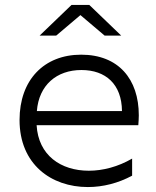

<svg xmlns="http://www.w3.org/2000/svg" viewBox="-20 -751 630 776"><path d="M335 5C397 5 458 -11 514 -41V-110C457 -77 396 -61 339 -61C226 -61 135 -123 128 -245H539C540 -259 541 -272 541 -285C541 -431 459 -530 308 -530C158 -530 59 -428 59 -266C59 -87 187 5 335 5ZM473 -302H129C137 -407 209 -468 309 -468C407 -468 472 -411 473 -302ZM140 -607H207L305 -690L403 -607H470L341 -731H269Z"/></svg>

Font: Chess Sans
Style: Regular
Weight: 400
Designer: Wolf Bōese
Foundry: Wolf Bōese
Version: Version 7.223;Glyphs 3.3 (3306)